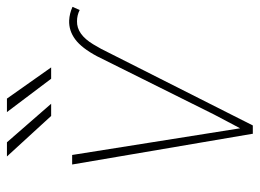

<svg xmlns="http://www.w3.org/2000/svg" viewBox="-119 -641 760 562"><g transform="rotate(-90 261.0 -360.0)"><path d="M166.5 -37.1 207 -113.8 377.4 -456.1Q401.4 -501 426.8 -519.8Q452.1 -538.6 481.9 -537.6Q502.4 -536.6 522 -527.8L512.7 -506.8Q497.1 -514.6 480 -514.6Q441.4 -515.6 412.1 -466.8L398.9 -443.8L174.8 0H149.9L150.4 -1L60.5 -528.8H88.4ZM238.3 -590.3H202.6L84 -719.7H125.5ZM344.7 -590.3H311.5L213.9 -719.7H253.4Z"/></g></svg>

Font: Roboto Thin
Style: Italic
Weight: 250
Italic angle: -12°
Designer: Google
Version: Version 2.134; 2016